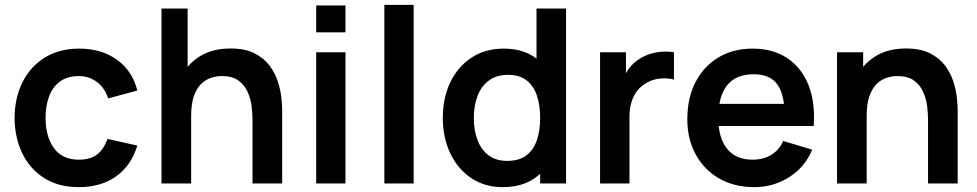

<svg xmlns="http://www.w3.org/2000/svg" viewBox="-20 -755 4020 790"><path d="M304.5 15Q221 15 162 -22.2Q103 -59.5 71.8 -124Q40.5 -188.5 40 -270Q40.5 -353 72.8 -417.2Q105 -481.5 164.5 -518.2Q224 -555 306 -555Q398 -555 461.8 -508.8Q525.5 -462.5 545 -382.5L425 -350Q411 -393.5 378.5 -417.8Q346 -442 304.5 -442Q257.5 -442 227 -419.8Q196.5 -397.5 182 -358.5Q167.5 -319.5 167.5 -270Q167.5 -193 202 -145.5Q236.5 -98 304.5 -98Q352.5 -98 380.2 -120Q408 -142 422 -183.5L545 -156Q520 -73.5 457.5 -29.2Q395 15 304.5 15Z M1019 0V-260Q1019 -285.5 1015.5 -316.5Q1012 -347.5 999.2 -376.2Q986.5 -405 961.2 -423.5Q936 -442 893 -442Q870 -442 847.5 -434.5Q825 -427 806.8 -408.8Q788.5 -390.5 777.5 -358.8Q766.5 -327 766.5 -277.5L695 -308Q695 -377 721.8 -433Q748.5 -489 800.5 -522.2Q852.5 -555.5 928.5 -555.5Q988.5 -555.5 1027.5 -535.5Q1066.5 -515.5 1089.5 -484.5Q1112.5 -453.5 1123.5 -418.5Q1134.5 -383.5 1137.8 -352.2Q1141 -321 1141 -301.5V0ZM644.5 0V-720H752V-341H766.5V0Z M1281 -622V-732.5H1401.5V-622ZM1281 0V-540H1401.5V0Z M1561.5 0V-735H1682V0Z M2048.5 15Q1974 15 1918.5 -22.5Q1863 -60 1832.5 -124.5Q1802 -189 1802 -270Q1802 -352 1832.8 -416.2Q1863.5 -480.5 1920 -517.8Q1976.5 -555 2053 -555Q2130 -555 2182.2 -517.8Q2234.5 -480.5 2261.5 -416Q2288.5 -351.5 2288.5 -270Q2288.5 -189.5 2261.5 -124.8Q2234.5 -60 2181 -22.5Q2127.5 15 2048.5 15ZM2067 -93Q2115.5 -93 2145.2 -115.2Q2175 -137.5 2188.8 -177.5Q2202.5 -217.5 2202.5 -270Q2202.5 -323 2188.8 -362.8Q2175 -402.5 2146 -424.8Q2117 -447 2071 -447Q2022.5 -447 1991 -423.2Q1959.5 -399.5 1944.5 -359.2Q1929.5 -319 1929.5 -270Q1929.5 -220.5 1944.2 -180.2Q1959 -140 1989.5 -116.5Q2020 -93 2067 -93ZM2202.5 0V-379H2187.5V-720H2309V0Z M2449 0V-540H2555.5V-408.5L2542.5 -425.5Q2552.5 -452.5 2569.2 -474.8Q2586 -497 2609.5 -511.5Q2629.5 -525 2653.8 -532.8Q2678 -540.5 2703.5 -542.2Q2729 -544 2753 -540V-427.5Q2729 -434.5 2697.8 -432Q2666.5 -429.5 2641.5 -414.5Q2616.5 -401 2600.8 -380Q2585 -359 2577.5 -332.2Q2570 -305.5 2570 -274.5V0Z M3083.5 15Q3001.5 15 2939.5 -20.5Q2877.5 -56 2842.8 -119Q2808 -182 2808 -264Q2808 -352.5 2842 -417.8Q2876 -483 2936.5 -519Q2997 -555 3076.5 -555Q3160.5 -555 3219.2 -515.8Q3278 -476.5 3306.5 -405Q3335 -333.5 3328 -236.5H3208.5V-280.5Q3208 -368.5 3177.5 -409Q3147 -449.5 3081.5 -449.5Q3007.5 -449.5 2971.5 -403.8Q2935.5 -358 2935.5 -270Q2935.5 -188 2971.5 -143Q3007.5 -98 3076.5 -98Q3121 -98 3153.2 -117.8Q3185.5 -137.5 3203 -175L3322 -139Q3291 -66 3226.2 -25.5Q3161.5 15 3083.5 15ZM2897.5 -236.5V-327.5H3269V-236.5Z M3798.5 0V-260Q3798.5 -285.5 3795 -316.5Q3791.5 -347.5 3778.8 -376.2Q3766 -405 3740.8 -423.5Q3715.5 -442 3672.5 -442Q3649.5 -442 3627 -434.5Q3604.5 -427 3586.2 -408.8Q3568 -390.5 3557 -358.8Q3546 -327 3546 -277.5L3474.5 -308Q3474.5 -377 3501.2 -433Q3528 -489 3580 -522.2Q3632 -555.5 3708 -555.5Q3768 -555.5 3807 -535.5Q3846 -515.5 3869 -484.5Q3892 -453.5 3903 -418.5Q3914 -383.5 3917.2 -352.2Q3920.5 -321 3920.5 -301.5V0ZM3424 0V-540H3531.5V-372.5H3546V0Z"/></svg>

Font: Manrope ExtraLight
Style: Bold
Weight: 700
Version: Version 4.504